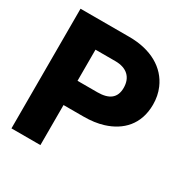

<svg xmlns="http://www.w3.org/2000/svg" viewBox="-163 -849 960 988"><g transform="rotate(30 317.5 -355.5)"><path d="M36 0H208V-238H326C369 -238 408 -243 443 -254C536 -283 606 -351 606 -470C606 -504 600 -536 587 -566C548 -657 455 -711 326 -711H36ZM208 -382V-567H326C394 -567 432 -531 432 -469C432 -409 395 -382 326 -382Z"/></g></svg>

Font: Asimov Pro
Style: Ult
Weight: 900
Designer: Google
Version: Version 2.000980; 2014